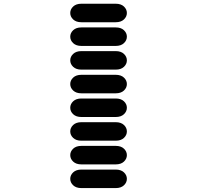

<svg xmlns="http://www.w3.org/2000/svg" viewBox="-20 -881 1040 1013"><path d="M409.2 111.3H590.8Q618.2 111.3 633.8 96.7Q649.4 82 649.4 62.5Q649.4 43 633.8 28.3Q618.2 13.7 590.8 13.7H409.2Q381.8 13.7 366.2 28.3Q350.6 43 350.6 62.5Q350.6 82 366.2 96.7Q381.8 111.3 409.2 111.3ZM409.2 -13.7H590.8Q618.2 -13.7 633.8 -28.3Q649.4 -43 649.4 -62.5Q649.4 -82 633.8 -96.7Q618.2 -111.3 590.8 -111.3H409.2Q381.8 -111.3 366.2 -96.7Q350.6 -82 350.6 -62.5Q350.6 -43 366.2 -28.3Q381.8 -13.7 409.2 -13.7ZM409.2 -138.7H590.8Q618.2 -138.7 633.8 -153.3Q649.4 -168 649.4 -187.5Q649.4 -207 633.8 -221.7Q618.2 -236.3 590.8 -236.3H409.2Q381.8 -236.3 366.2 -221.7Q350.6 -207 350.6 -187.5Q350.6 -168 366.2 -153.3Q381.8 -138.7 409.2 -138.7ZM409.2 -263.7H590.8Q618.2 -263.7 633.8 -278.3Q649.4 -293 649.4 -312.5Q649.4 -332 633.8 -346.7Q618.2 -361.3 590.8 -361.3H409.2Q381.8 -361.3 366.2 -346.7Q350.6 -332 350.6 -312.5Q350.6 -293 366.2 -278.3Q381.8 -263.7 409.2 -263.7ZM409.2 -388.7H590.8Q618.2 -388.7 633.8 -403.3Q649.4 -418 649.4 -437.5Q649.4 -457 633.8 -471.7Q618.2 -486.3 590.8 -486.3H409.2Q381.8 -486.3 366.2 -471.7Q350.6 -457 350.6 -437.5Q350.6 -418 366.2 -403.3Q381.8 -388.7 409.2 -388.7ZM409.2 -513.7H590.8Q618.2 -513.7 633.8 -528.3Q649.4 -543 649.4 -562.5Q649.4 -582 633.8 -596.7Q618.2 -611.3 590.8 -611.3H409.2Q381.8 -611.3 366.2 -596.7Q350.6 -582 350.6 -562.5Q350.6 -543 366.2 -528.3Q381.8 -513.7 409.2 -513.7ZM409.2 -638.7H590.8Q618.2 -638.7 633.8 -653.3Q649.4 -668 649.4 -687.5Q649.4 -707 633.8 -721.7Q618.2 -736.3 590.8 -736.3H409.2Q381.8 -736.3 366.2 -721.7Q350.6 -707 350.6 -687.5Q350.6 -668 366.2 -653.3Q381.8 -638.7 409.2 -638.7ZM409.2 -763.7H590.8Q618.2 -763.7 633.8 -778.3Q649.4 -793 649.4 -812.5Q649.4 -832 633.8 -846.7Q618.2 -861.3 590.8 -861.3H409.2Q381.8 -861.3 366.2 -846.7Q350.6 -832 350.6 -812.5Q350.6 -793 366.2 -778.3Q381.8 -763.7 409.2 -763.7Z"/></svg>

Font: Sixtyfour Convergence
Style: Regular
Weight: 400
Designer: Jens Kutilek
Foundry: Jens Kutilek
Version: Version 2.001